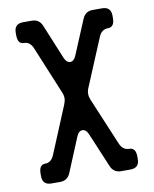

<svg xmlns="http://www.w3.org/2000/svg" viewBox="-82 -776 678 848"><g transform="rotate(-10 257.0 -352.5)"><path d="M80 9H119Q152 9 165 -22L228 -174Q238 -199 255 -199Q272 -199 282 -174L346 -22Q359 9 392 9H434Q474 9 474 -31V-42Q474 -82 445 -82Q416 -82 403 -113L314 -325Q308 -340 308 -352Q308 -366 314 -379L403 -592Q416 -623 445 -623Q474 -623 474 -663V-674Q474 -714 434 -714H392Q359 -714 346 -683L282 -530Q272 -505 255 -505Q238 -505 228 -530L165 -683Q152 -714 119 -714H80Q40 -714 40 -674V-663Q40 -623 68 -623Q95 -623 108 -592L196 -379Q202 -366 202 -352Q202 -340 196 -325L108 -113Q95 -82 68 -82Q40 -82 40 -42V-31Q40 9 80 9Z"/></g></svg>

Font: WD-XL Lubrifont TC
Style: Regular
Weight: 400
Designer: [WD-XL Lubrifont] Copyright 2020-2022 (c) NightFurySL2001, Skr-ZERO; [ZCOOL QingKe HuangYou] Copyright 2018-2022 (c) The
Version: Version 2.001;hotconv 1.1.1;makeotfexe 2.6.0